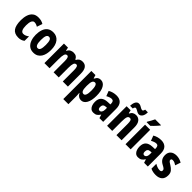

<svg xmlns="http://www.w3.org/2000/svg" viewBox="247 -2170 3815 3815"><g transform="rotate(45 2154.5 -263.0)"><path d="M241 10Q132 10 82.5 -58.5Q33 -127 33 -272Q33 -354 54.5 -419Q76 -484 122.5 -521.5Q169 -559 245 -559Q293 -559 327 -549Q361 -539 390 -521L351 -405Q299 -436 255 -436Q218 -436 198.5 -394Q179 -352 179 -272Q179 -113 259 -113Q291 -113 319 -125Q347 -137 376 -160V-34Q347 -11 314 -0.5Q281 10 241 10Z M878 -276Q878 -221 867 -169.5Q856 -118 830.5 -77.5Q805 -37 763.5 -13.5Q722 10 662 10Q587 10 539.5 -30Q492 -70 469.5 -135.5Q447 -201 447 -276Q447 -357 469 -421.5Q491 -486 539 -522.5Q587 -559 664 -559Q761 -559 819.5 -486Q878 -413 878 -276ZM593 -274Q593 -114 663 -114Q701 -114 717 -153.5Q733 -193 733 -276Q733 -358 717 -396.5Q701 -435 663 -435Q626 -435 609.5 -396.5Q593 -358 593 -274Z M1486 -559Q1628 -559 1628 -360V0H1484V-315Q1484 -372 1472.5 -401.5Q1461 -431 1436 -431Q1399 -431 1384.5 -392Q1370 -353 1370 -271V0H1226V-316Q1226 -431 1178 -431Q1140 -431 1126 -388Q1112 -345 1112 -255V0H968V-549H1081L1096 -480H1106Q1122 -522 1157 -540.5Q1192 -559 1233 -559Q1281 -559 1310 -538.5Q1339 -518 1351 -485H1365Q1400 -559 1486 -559Z M1998 -559Q2074 -559 2117.5 -484Q2161 -409 2161 -273Q2161 -141 2118.5 -65.5Q2076 10 2002 10Q1965 10 1934.5 -9.5Q1904 -29 1882 -72H1876Q1879 -37 1880.5 -14Q1882 9 1882 22V240H1738V-549H1853L1874 -478H1882Q1908 -527 1935 -543Q1962 -559 1998 -559ZM1953 -439Q1916 -439 1899 -403.5Q1882 -368 1882 -287V-258Q1882 -183 1899 -148.5Q1916 -114 1952 -114Q2015 -114 2015 -272Q2015 -439 1953 -439Z M2440 -560Q2525 -560 2572 -511.5Q2619 -463 2619 -363V0H2514L2491 -73H2488Q2462 -31 2431 -10.5Q2400 10 2350 10Q2304 10 2275.5 -15.5Q2247 -41 2234 -81Q2221 -121 2221 -166Q2221 -254 2267.5 -296.5Q2314 -339 2404 -343L2475 -346V-368Q2475 -404 2461 -424Q2447 -444 2418 -444Q2370 -444 2302 -405L2261 -512Q2341 -560 2440 -560ZM2441 -249Q2366 -246 2366 -168Q2366 -105 2411 -105Q2439 -105 2457 -131Q2475 -157 2475 -201V-251Z M2989 -559Q3058 -559 3097 -508Q3136 -457 3136 -361V0H2992V-317Q2992 -373 2981.5 -402Q2971 -431 2940 -431Q2901 -431 2887 -393Q2873 -355 2873 -259V0H2729V-549H2842L2857 -482H2867Q2885 -522 2916.5 -540.5Q2948 -559 2989 -559ZM2771 -604Q2771 -627 2776 -654.5Q2781 -682 2791.5 -706Q2802 -730 2820.5 -745.5Q2839 -761 2867 -761Q2894 -761 2916.5 -749Q2939 -737 2960 -724.5Q2981 -712 3003 -712Q3017 -712 3025 -726.5Q3033 -741 3037 -762H3113Q3113 -686 3083.5 -645.5Q3054 -605 3015 -605Q2991 -605 2966.5 -617.5Q2942 -630 2920 -642.5Q2898 -655 2882 -655Q2872 -655 2861 -642Q2850 -629 2848 -604Z M3391 0H3247V-549H3391ZM3477 -756Q3464 -739 3440 -712Q3416 -685 3389 -656.5Q3362 -628 3338 -606H3234V-619Q3259 -659 3278.5 -696Q3298 -733 3314 -766H3477Z M3695 -560Q3780 -560 3827 -511.5Q3874 -463 3874 -363V0H3769L3746 -73H3743Q3717 -31 3686 -10.5Q3655 10 3605 10Q3559 10 3530.5 -15.5Q3502 -41 3489 -81Q3476 -121 3476 -166Q3476 -254 3522.5 -296.5Q3569 -339 3659 -343L3730 -346V-368Q3730 -404 3716 -424Q3702 -444 3673 -444Q3625 -444 3557 -405L3516 -512Q3596 -560 3695 -560ZM3696 -249Q3621 -246 3621 -168Q3621 -105 3666 -105Q3694 -105 3712 -131Q3730 -157 3730 -201V-251Z M4286 -165Q4286 -76 4236.5 -33Q4187 10 4101 10Q4062 10 4026 3Q3990 -4 3955 -21V-158Q3983 -141 4018.5 -127Q4054 -113 4092 -113Q4140 -113 4140 -154Q4140 -165 4136 -175Q4132 -185 4115.5 -198.5Q4099 -212 4060 -232Q4006 -260 3980 -301Q3954 -342 3954 -403Q3954 -477 3999.5 -518Q4045 -559 4127 -559Q4205 -559 4280 -515L4241 -401Q4216 -418 4191 -429.5Q4166 -441 4135 -441Q4096 -441 4096 -408Q4096 -397 4100.5 -388.5Q4105 -380 4121 -368Q4137 -356 4172 -335Q4220 -306 4253 -268Q4286 -230 4286 -165Z"/></g></svg>

Font: Noto Sans Sinhala ExtraCondensed ExtraBold
Style: Regular
Weight: 800
Width: 2
Designer: Jelle Bosma - Monotype Design Team
Foundry: Monotype Imaging Inc.
Version: Version 2.006; ttfautohint (v1.8.4.7-5d5b)